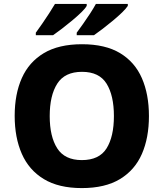

<svg xmlns="http://www.w3.org/2000/svg" viewBox="-20 -951 836 981"><path d="M741 -358Q741 -247 705 -164.5Q669 -82 593 -36Q517 10 398 10Q280 10 204 -36Q128 -82 91.5 -165Q55 -248 55 -359Q55 -470 91.5 -552Q128 -634 204 -679.5Q280 -725 399 -725Q518 -725 593.5 -679.5Q669 -634 705 -551.5Q741 -469 741 -358ZM234 -358Q234 -253 272.5 -193Q311 -133 398 -133Q487 -133 524.5 -193Q562 -253 562 -358Q562 -463 524.5 -523.5Q487 -584 399 -584Q311 -584 272.5 -523.5Q234 -463 234 -358ZM633 -921Q625 -908 604.5 -888Q584 -868 557.5 -846Q531 -824 505 -804Q479 -784 460 -771H372V-784Q386 -803 404.5 -829Q423 -855 440.5 -882Q458 -909 470 -931H633ZM423 -921Q416 -908 395.5 -888Q375 -868 348.5 -846Q322 -824 296 -804Q270 -784 251 -771H163V-784Q177 -803 195 -829Q213 -855 230.5 -882Q248 -909 261 -931H423Z"/></svg>

Font: Noto Sans Myanmar ExtraBold
Style: Regular
Weight: 800
Designer: Monotype Design Team
Foundry: Monotype Imaging Inc.
Version: Version 2.107; ttfautohint (v1.8.4.7-5d5b)